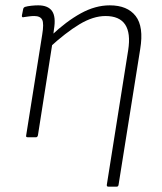

<svg xmlns="http://www.w3.org/2000/svg" viewBox="-20 -514 608 719"><path d="M386 185Q379 185 380 178L460 -326Q480 -454 375 -454Q329 -454 277.5 -423Q226 -392 164 -335L171 -380Q228 -434 282.5 -464Q337 -494 391 -494Q457 -494 488 -454Q519 -414 505 -330L424 178Q423 185 417 185ZM84 0Q76 0 78 -7L138 -384Q145 -426 138 -440Q131 -454 108 -454Q98 -454 88 -452.5Q78 -451 70 -450Q61 -447 62 -456L67 -481Q68 -484 69.5 -485.5Q71 -487 73 -488Q83 -491 97 -492.5Q111 -494 123 -494Q160 -494 175 -472.5Q190 -451 182 -404L179 -379L177 -357L122 -7Q120 0 115 0Z"/></svg>

Font: Sofia Sans ExtraLight
Style: Italic
Weight: 250
Italic angle: -9°
Version: Version 4.100-B